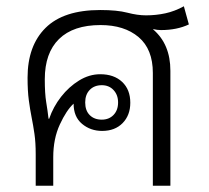

<svg xmlns="http://www.w3.org/2000/svg" viewBox="-20 -593 667 613"><path d="M94 0V-101Q94 -138 90 -165.5Q86 -193 81 -218Q76 -243 72 -273Q68 -303 68 -345Q68 -447 125.5 -504Q183 -561 300 -561Q354 -561 386.5 -552.5Q419 -544 446 -544Q478 -544 508 -550.5Q538 -557 567 -573L583 -515Q545 -497 494 -497Q482 -497 469 -500V-499Q524 -452 524 -367V0H468V-360Q468 -436 422.5 -474.5Q377 -513 301 -513Q214 -513 168.5 -468.5Q123 -424 123 -340Q123 -294 127.5 -267Q132 -240 135 -214H137Q150 -252 175 -284Q200 -316 232.5 -336Q265 -356 300 -356Q344 -356 370 -331.5Q396 -307 396 -265Q396 -225 371.5 -200Q347 -175 306 -175Q269 -175 242 -197.5Q215 -220 215 -262Q192 -241 171 -195.5Q150 -150 150 -91V0ZM305 -211Q328 -211 342.5 -226Q357 -241 357 -266Q357 -290 342.5 -305.5Q328 -321 305 -321Q281 -321 266.5 -306Q252 -291 252 -266Q252 -240 266.5 -225.5Q281 -211 305 -211Z"/></svg>

Font: Noto Sans Thai Looped Light
Style: Regular
Weight: 300
Designer: Sasikarn Vongin, Ben Mitchell
Foundry: The Fontpad Ltd
Version: Version 1.001; ttfautohint (v1.8.4.7-5d5b)